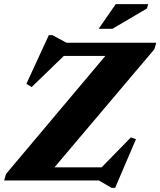

<svg xmlns="http://www.w3.org/2000/svg" viewBox="-32 -878 780 934"><path d="M728.5 -670 718.5 -638 233 -64H462.5L604.5 -209.5L629.5 -201L528 36H511L449 0H-12L-2.5 -32L480.5 -606H278.5L122 -454.5L96.5 -470.5L205.5 -707H223L291.5 -670ZM448 -738 531 -858H689L682.5 -836.5L515 -738Z"/></svg>

Font: Newsreader Text ExtraBold
Style: Italic
Weight: 800
Italic angle: -17°
Designer: Hugues Gentile
Foundry: Production Type
Version: Version 1.001